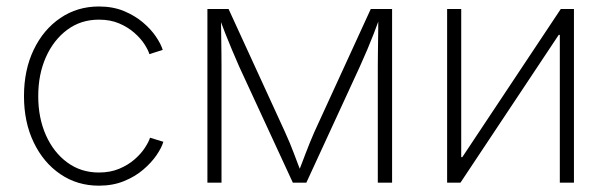

<svg xmlns="http://www.w3.org/2000/svg" viewBox="-20 -569 1894 598"><path d="M288.1 9.3Q220.7 9.3 168 -26.6Q115.2 -62.5 85 -125.5Q54.7 -188.5 54.7 -269.5Q54.7 -351.1 85 -414.1Q115.2 -477.1 168 -512.9Q220.7 -548.8 288.1 -548.8Q331.5 -548.8 365.7 -534.7Q399.9 -520.5 425 -499.3Q450.2 -478 465.8 -454.8Q481.4 -431.6 486.8 -413.6L445.3 -400.4Q441.4 -413.6 429.7 -431.6Q418 -449.7 398.2 -467Q378.4 -484.4 351.1 -496.1Q323.7 -507.8 288.1 -507.8Q231.9 -507.8 189.5 -476.3Q147 -444.8 123 -391.1Q99.1 -337.4 99.1 -269.5Q99.1 -201.7 123 -147.9Q147 -94.2 189.5 -63Q231.9 -31.7 288.1 -31.7Q323.7 -31.7 351.6 -43.5Q379.4 -55.2 399.4 -72.8Q419.4 -90.3 431.4 -108.9Q443.4 -127.4 447.3 -140.1L488.8 -127.4Q483.4 -108.9 467.5 -85.7Q451.7 -62.5 426.3 -40.8Q400.9 -19 366.2 -4.9Q331.5 9.3 288.1 9.3Z M626 0V-541H691.9L867.7 -157.7Q875.5 -140.6 882.3 -124.3Q889.2 -107.9 895 -92.3Q900.9 -76.7 906.7 -61.3Q912.6 -45.9 918.5 -30.8H908.7Q914.6 -45.9 920.4 -61Q926.3 -76.2 932.1 -91.8Q938 -107.4 944.8 -124Q951.7 -140.6 959 -157.7L1134.8 -541H1201.2V0H1156.7V-360.4Q1156.7 -380.4 1157 -399.7Q1157.2 -418.9 1157.5 -438.2Q1157.7 -457.5 1158 -477.1Q1158.2 -496.6 1158.2 -516.1H1163.6Q1153.8 -488.8 1144 -463.9Q1134.3 -439 1123.8 -414.1Q1113.3 -389.2 1100.6 -361.3L934.1 0H892.1L725.1 -361.3Q712.9 -389.2 702.4 -414.1Q691.9 -439 682.1 -463.9Q672.4 -488.8 662.1 -516.1H668Q668.5 -497.6 668.7 -478.5Q668.9 -459.5 669.2 -439.9Q669.4 -420.4 669.7 -400.4Q669.9 -380.4 669.9 -360.4V0Z M1767.6 0H1723.6V-460.4H1720.2L1414.1 0H1372.6V-541H1416.5V-79.6H1419.9L1726.6 -541H1767.6Z"/></svg>

Font: Inter 17pt ExtraLight
Style: Regular
Weight: 250
Version: Version 4.001;git-66647c0bb